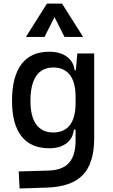

<svg xmlns="http://www.w3.org/2000/svg" viewBox="-20 -815 626 1068"><path d="M88.9 233.4 84 138.7 250 133.8Q328.6 131.3 364.3 90.3Q399.9 49.3 400.4 -30.3V-408.2L410.2 -517.6H503.9V-45.9Q503.9 92.3 440.9 158.2Q377.9 224.1 240.2 228.5ZM253.4 9.8Q151.9 9.8 99.4 -57.1Q46.9 -124 46.9 -253.9Q46.9 -388.7 99.4 -458Q151.9 -527.3 253.4 -527.3Q314 -527.3 351.6 -500Q389.2 -472.7 395.5 -423.8H435.5L400.4 -276.4Q400.4 -356.4 368.9 -397.9Q337.4 -439.5 276.4 -439.5Q213.9 -439.5 181.6 -392.6Q149.4 -345.7 149.4 -253.9Q149.4 -167 181.6 -122.6Q213.9 -78.1 276.4 -78.1Q337.4 -78.1 368.9 -119.6Q400.4 -161.1 400.4 -241.2L435.5 -93.8H390.6Q385.7 -44.9 349.4 -17.6Q313 9.8 253.4 9.8ZM124 -609.4 241.2 -794.9H325.2L442.4 -609.4H338.9L278.3 -729.5H288.1L227.5 -609.4Z"/></svg>

Font: Cascadia Mono
Style: Regular
Weight: 400
Monospace: yes
Designer: Aaron Bell
Foundry: Saja Typeworks
Version: Version 2102.003